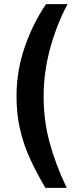

<svg xmlns="http://www.w3.org/2000/svg" viewBox="-20 -761 373 924"><path d="M198.5 143Q157 73 125.5 4.8Q94 -63.5 76.8 -137Q59.5 -210.5 59.5 -296Q59.5 -420.5 98.8 -534.2Q138 -648 201.5 -741H305Q253 -643.5 221.5 -528.8Q190 -414 190 -295Q190 -181.5 218.5 -75.8Q247 30 301 143Z"/></svg>

Font: Public Sans Thin
Style: Bold
Weight: 700
Version: Version 2.001